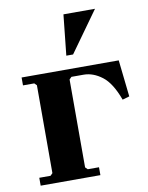

<svg xmlns="http://www.w3.org/2000/svg" viewBox="-82 -780 648 839"><g transform="rotate(-10 242.0 -360.0)"><path d="M461 -480 479 -317 448 -308Q420 -385 380.5 -415Q341 -445 299 -445H245L235 -435V-45L245 -35H295V0H30V-35H80L90 -45V-435L80 -445H30V-480ZM239 -540 258 -720H398L269 -540Z"/></g></svg>

Font: Brygada 1918
Style: Bold
Weight: 700
Designer: Mateusz Machalski | Borys Kosmynka | Przemek Hoffer
Foundry: NIEPODLEGLA 2018
Version: Version 3.006